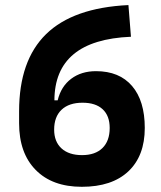

<svg xmlns="http://www.w3.org/2000/svg" viewBox="-20 -716 626 746"><path d="M297.9 9.8Q183.1 9.8 118.7 -55.7Q54.2 -121.1 54.2 -237.3L164.1 -326.2H204.1Q217.3 -380.4 256.6 -409.9Q295.9 -439.5 353 -439.5Q443.8 -439.5 493.2 -381.8Q542.5 -324.2 542.5 -218.8Q542.5 -110.4 478.8 -50.3Q415 9.8 297.9 9.8ZM298.8 -113.3Q350.1 -113.3 378.2 -140.9Q406.2 -168.5 406.2 -218.8Q406.2 -266.1 378.9 -291.5Q351.6 -316.9 300.8 -316.9Q248 -316.9 219.2 -289.6Q190.4 -262.2 190.4 -212.4Q190.4 -165.5 219 -139.4Q247.6 -113.3 298.8 -113.3ZM54.2 -237.3V-283.7Q54.2 -481 159.2 -583.5Q264.2 -686 479 -696.3L488.8 -573.2Q191.4 -561 191.4 -325.2V-285.2Z"/></svg>

Font: Cascadia Mono PL
Style: Regular
Weight: 400
Monospace: yes
Designer: Aaron Bell
Foundry: Saja Typeworks
Version: Version 2102.003